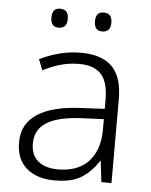

<svg xmlns="http://www.w3.org/2000/svg" viewBox="-52 -764 641 817"><g transform="rotate(5 268.0 -355.0)"><path d="M276 -541Q366 -541 410 -497Q454 -453 454 -358V0H411L400 -90H398Q370 -45 328 -17.5Q286 10 212 10Q136 10 91.5 -28Q47 -66 47 -139Q47 -218 111.5 -260Q176 -302 301 -307L398 -312V-349Q398 -428 366.5 -460.5Q335 -493 274 -493Q233 -493 195 -482.5Q157 -472 119 -452L101 -498Q138 -517 183 -529Q228 -541 276 -541ZM398 -268 308 -264Q206 -260 156 -229.5Q106 -199 106 -138Q106 -89 137 -63.5Q168 -38 222 -38Q305 -38 350.5 -85Q396 -132 398 -217ZM138 -680Q138 -720 172 -720Q208 -720 208 -680Q208 -639 172 -639Q138 -639 138 -680ZM324 -680Q324 -720 358 -720Q394 -720 394 -680Q394 -639 358 -639Q324 -639 324 -680Z"/></g></svg>

Font: BC Sans Light
Style: Regular
Weight: 300
Designer: Monotype Design Team
Foundry: Monotype Imaging Inc.
Version: Version 2.000;GOOG;noto-source:20170915:90ef993387c0